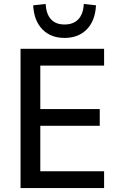

<svg xmlns="http://www.w3.org/2000/svg" viewBox="-20 -952 607 972"><path d="M84 0V-705H507V-620H184V-400H485V-315H184V-85H507V0ZM307 -760Q237 -760 194.5 -803.5Q152 -847 148 -925L211 -932Q214 -881 238 -854.5Q262 -828 307 -828Q352 -828 377 -855Q402 -882 404 -932L466 -925Q462 -847 419.5 -803.5Q377 -760 307 -760Z"/></svg>

Font: Nunito Sans 10pt SemiCondensed SemiBold
Style: Regular
Weight: 600
Width: 4
Designer: Vernon Adams
Foundry: Vernon Adams
Version: Version 3.101;gftools[0.9.27]